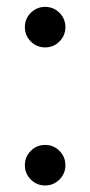

<svg xmlns="http://www.w3.org/2000/svg" viewBox="-20 -535 267 569"><path d="M71.3 -412.1Q53.7 -429.7 53.7 -454.6Q53.7 -479.5 71.3 -497.1Q88.9 -514.6 113.8 -514.6Q138.7 -514.6 156.2 -497.1Q173.8 -479.5 173.8 -454.6Q173.8 -429.7 156.2 -412.1Q138.7 -394.5 113.8 -394.5Q88.9 -394.5 71.3 -412.1ZM156.2 -2.9Q138.7 14.6 113.8 14.6Q88.9 14.6 71.3 -2.9Q53.7 -20.5 53.7 -45.4Q53.7 -70.3 71.3 -87.9Q88.9 -105.5 113.8 -105.5Q138.7 -105.5 156.2 -87.9Q173.8 -70.3 173.8 -45.4Q173.8 -20.5 156.2 -2.9Z"/></svg>

Font: Spartan MB Med
Style: Regular
Weight: 500
Designer: Matt Bailey, Mirko Velimirovic
Foundry: Matt Bailey
Version: Version 1.005